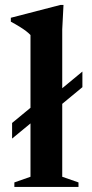

<svg xmlns="http://www.w3.org/2000/svg" viewBox="-20 -742 366 762"><path d="M142 -286 28 -192V-254L142 -348L188.5 -360L307 -458V-396L188.5 -298ZM227 -40.5 291.5 -18V0H37V-18L101 -40.5V-603Q94 -610.5 83.2 -618.8Q72.5 -627 57.5 -636.2Q42.5 -645.5 23 -656V-671.5L220 -722.5H232L227 -625.5Z"/></svg>

Font: Newsreader 36pt SemiBold
Style: Regular
Weight: 600
Designer: Hugues Gentile
Foundry: Production Type
Version: Version 1.003